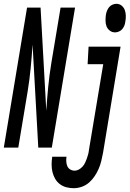

<svg xmlns="http://www.w3.org/2000/svg" viewBox="-61 -775 681 1008"><path d="M-41 0 81 -735H152L182 -194Q186 -256 192 -318Q198 -380 208 -441L257 -735H333L211 0H140L110 -541Q106 -479 100 -417Q94 -355 84 -294L35 0ZM543 -605Q527 -605 515 -614.5Q503 -624 498 -637.5Q493 -651 493 -667Q493 -683 495 -698Q497 -709 501 -719Q505 -729 512 -737.5Q519 -746 529.5 -750.5Q540 -755 550 -755Q566 -755 577.5 -745.5Q589 -736 594 -722.5Q599 -709 599.5 -693Q600 -677 597 -662Q596 -651 592 -641Q588 -631 581 -622.5Q574 -614 563.5 -609.5Q553 -605 543 -605ZM326 213Q306 213 287 208Q268 203 253 191.5Q238 180 228.5 163.5Q219 147 214.5 128.5Q210 110 210 89.5Q210 69 213 49Q213 49 213 48.5Q213 48 213 48H288Q288 48 288 48Q288 48 288 49Q286 61 287 74Q288 87 292.5 97.5Q297 108 307.5 114.5Q318 121 331 121Q342 121 353 115Q364 109 372.5 99.5Q381 90 386 79Q391 68 395 57Q399 46 402 34.5Q405 23 406 12L481 -438H399L404 -530H572L480 27Q476 48 471 69Q466 90 457.5 110Q449 130 436.5 149Q424 168 407 183Q390 198 368.5 205.5Q347 213 326 213Z"/></svg>

Font: Iosevka Curly SmBdExObl
Style: Regular
Weight: 600
Width: 7
Italic angle: -9°
Monospace: yes
Designer: Belleve Invis
Foundry: Belleve Invis
Version: Version 11.1.0; ttfautohint (v1.8.3)